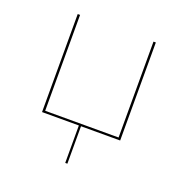

<svg xmlns="http://www.w3.org/2000/svg" viewBox="-117 -563 808 843"><g transform="rotate(20 287.5 -141.5)"><path d="M470 -458V0H287V175H277V0H105V-458H116V-10H459V-458Z"/></g></svg>

Font: Ysabeau SC Hairline
Style: Regular
Weight: 100
Designer: Christian Thalmann (Catharsis Fonts)
Version: Version 0.003